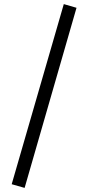

<svg xmlns="http://www.w3.org/2000/svg" viewBox="-20 -741 430 936"><path d="M37 157 291 -721 353 -703 100 175Z"/></svg>

Font: Ysabeau SC Medium
Style: Regular
Weight: 500
Designer: Christian Thalmann (Catharsis Fonts)
Version: Version 0.003